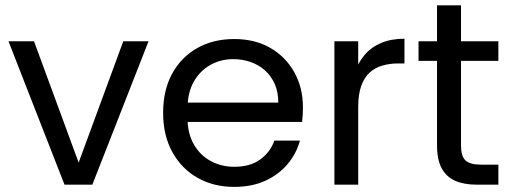

<svg xmlns="http://www.w3.org/2000/svg" viewBox="-20 -706 1958 734"><path d="M12.4 -548.3H110L280.7 -84.4L451.3 -548.3H547.9L333 0H226.6Z M680.1 -239.9 680.9 -313.7H1043.8Q1044 -353.8 1030.4 -384.7Q1016.8 -415.6 992.8 -437Q968.7 -458.5 937.5 -469.2Q906.4 -479.9 871.2 -479.9Q823.8 -479.9 784.3 -457.8Q744.7 -435.7 720.8 -393.7Q696.9 -351.7 696.9 -290.1V-254.9Q696.9 -195.6 721.2 -153.7Q745.5 -111.8 786.1 -90.1Q826.8 -68.4 875 -68.4Q937 -68.4 975.3 -96.7Q1013.7 -124.9 1028.9 -168.6H1126.7Q1113.2 -118.9 1079.7 -79Q1046.2 -39 994.8 -15.2Q943.4 8.5 875 8.5Q796.9 8.5 735.7 -26Q674.4 -60.5 639 -124.4Q603.6 -188.3 603.6 -274.5Q603.6 -361.5 638.3 -424.7Q672.9 -487.8 734.2 -522.3Q795.4 -556.8 875 -556.8Q954.9 -556.8 1013.7 -522.7Q1072.5 -488.6 1105.3 -429.5Q1138.1 -370.5 1138.1 -295.4Q1138.1 -280.1 1137.3 -267Q1136.6 -253.9 1134.8 -239.9Z M1349.4 -297.6 1322.1 -332.7Q1322.1 -381.7 1334.8 -423.1Q1347.5 -464.4 1372.8 -494.7Q1398 -525 1436.5 -541.5Q1475 -558 1526.2 -558V-463.5H1502.1Q1469.9 -463.5 1441.7 -455.3Q1413.5 -447.1 1393 -428.5Q1372.6 -409.9 1361 -377.7Q1349.4 -345.5 1349.4 -297.6ZM1258.4 0V-548.3H1349.4V0Z M1650.7 -150.3V-685.6H1742.4V-150.3Q1742.4 -109 1759.4 -92.8Q1776.3 -76.6 1818.4 -76.6H1885.2V0H1802.8Q1754.6 0 1720.6 -14.6Q1686.7 -29.3 1668.7 -62.3Q1650.7 -95.3 1650.7 -150.3ZM1885.2 -473.2H1580V-548.3H1885.2Z"/></svg>

Font: Poppins Variable
Style: Regular
Weight: 100
Designer: Jonny Pinhorn
Foundry: Indian Type Foundry
Version: Version 6.000